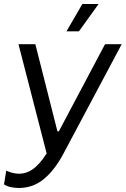

<svg xmlns="http://www.w3.org/2000/svg" viewBox="-38 -740 626 956"><path d="M-18 178 -7 110Q29 125 56 125Q101 125 138.5 92Q176 59 209 -1L202 54L54 -520H138L248 -86H255L485 -520H568L279 23Q236 105 181.5 150.5Q127 196 56 196Q37 196 17 192Q-3 188 -18 178ZM293 -584 372 -720H453L355 -584Z"/></svg>

Font: Fixel Italic Variable 20240409 Display Thin
Style: Italic
Weight: 100
Italic angle: -10°
Designer: AlfaBravo + MacPaw
Foundry: Kyrylo Tkachov, Marchela Mozhyna, Serhii Makarenko, Maria Weinstein, Zakhar Kryvoshyya
Version: Version 1.211;Glyphs 3.2 (3225)